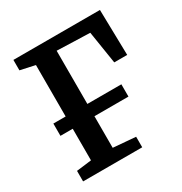

<svg xmlns="http://www.w3.org/2000/svg" viewBox="-136 -655 719 758"><g transform="rotate(-30 224.0 -276.5)"><path d="M27.5 0V-48L96 -56.5V-491L29 -505.5V-553H423.5L428 -345.5H369L345.5 -494L195 -499V-56.5L297 -48V0ZM40 -256.5H350V-200.5H40Z"/></g></svg>

Font: Merriweather 24pt SemiCondensed
Style: Regular
Weight: 400
Width: 4
Designer: Eben Sorkin
Foundry: Eben Sorkin
Version: Version 2.100